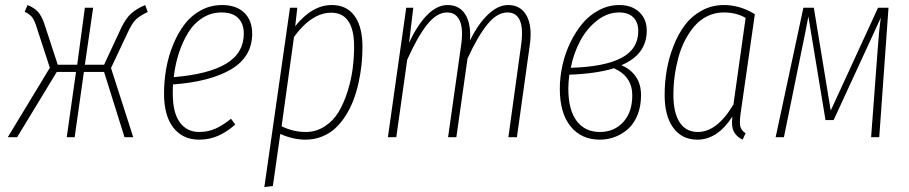

<svg xmlns="http://www.w3.org/2000/svg" viewBox="-20 -551 3652 771"><path d="M563 -530.8 573.2 -502.9Q541.5 -487.8 525.9 -472.9Q510.3 -458 492.2 -418.9L425.8 -277.8L515.1 0H480L397.9 -262.2H316.9L279.8 0H248L285.2 -262.2H208L48.8 0H11.2L180.2 -278.8L128.9 -436Q119.1 -468.3 109.9 -480.7Q100.6 -493.2 79.1 -503.9L90.8 -530.8Q118.2 -519.5 132.3 -503.7Q146.5 -487.8 157.2 -458L211.9 -291H290L320.8 -520H354L320.8 -291H397.9L466.8 -439Q485.4 -477.5 506.8 -496.8Q528.3 -516.1 563 -530.8Z M992.7 -416Q992.7 -323.7 909.2 -273.4Q825.7 -223.1 674.8 -211.9Q673.8 -199.7 673.8 -175.8Q673.8 -98.1 702.1 -59.6Q730.5 -21 779.8 -21Q814.9 -21 844.7 -34.2Q874.5 -47.4 907.7 -74.2L924.8 -50.8Q889.2 -20 854.5 -5.1Q819.8 9.8 779.8 9.8Q713.9 9.8 676.3 -38.1Q638.7 -85.9 638.7 -174.8Q638.7 -226.6 647.7 -276.9Q656.7 -327.1 675.8 -373Q694.8 -418.9 721.7 -454.1Q748.5 -489.3 787.4 -510Q826.2 -530.8 871.6 -530.8Q929.2 -530.8 960.9 -499.8Q992.7 -468.8 992.7 -416ZM869.6 -501Q828.1 -501 793.5 -479.2Q758.8 -457.5 735.8 -420.2Q712.9 -382.8 698.2 -337.6Q683.6 -292.5 677.7 -241.2Q818.4 -252.9 888.7 -295.7Q959 -338.4 959 -416Q959 -455.1 936.8 -478Q914.6 -501 869.6 -501Z M1041.5 200.2 1144.5 -520H1173.8L1165.5 -445.8Q1233.4 -530.8 1312.5 -530.8Q1372.1 -530.8 1403.8 -487.1Q1435.5 -443.4 1435.5 -362.8Q1435.5 -328.1 1431.9 -292.7Q1428.2 -257.3 1420.2 -220.2Q1412.1 -183.1 1399.7 -150.1Q1387.2 -117.2 1368.7 -87.6Q1350.1 -58.1 1327.1 -36.6Q1304.2 -15.1 1273.2 -2.7Q1242.2 9.8 1206.5 9.8Q1157.2 9.8 1105.5 -13.2L1075.7 195.8ZM1207.5 -21Q1249.5 -21 1283.9 -43.5Q1318.4 -65.9 1339.6 -101.3Q1360.8 -136.7 1375.5 -183.1Q1390.1 -229.5 1396 -274.2Q1401.9 -318.8 1401.9 -362.8Q1402.3 -430.7 1379.2 -465.3Q1356 -500 1310.5 -500Q1231.4 -500 1160.6 -402.8L1110.8 -43.9Q1157.7 -21 1207.5 -21Z M2020.5 -530.8Q2071.3 -530.8 2094.7 -488Q2118.2 -445.3 2107.4 -370.1L2055.7 0H2021.5L2072.3 -368.2Q2091.3 -501 2017.6 -501Q1976.1 -501 1937 -452.9Q1897.9 -404.8 1857.4 -315.9L1812.5 0H1779.3L1831.5 -368.2Q1841.3 -434.6 1826.2 -467.8Q1811 -501 1775.4 -501Q1733.4 -501 1694.3 -451.2Q1655.3 -401.4 1615.2 -311L1571.3 0H1537.6L1611.3 -520H1639.6L1622.6 -378.9Q1655.8 -450.7 1695.3 -490.7Q1734.9 -530.8 1777.3 -530.8Q1824.7 -530.8 1848.4 -493.2Q1872.1 -455.6 1867.2 -388.2Q1899.9 -455.1 1939.9 -492.9Q1980 -530.8 2020.5 -530.8Z M2467.3 -530.8Q2516.6 -530.8 2546.9 -502.7Q2577.1 -474.6 2577.1 -428.2Q2577.1 -332 2475.1 -289.1Q2511.7 -273.9 2533 -243.7Q2554.2 -213.4 2554.2 -168.9Q2554.2 -125 2540.3 -90.1Q2526.4 -55.2 2502.9 -33.9Q2479.5 -12.7 2450.2 -1.5Q2420.9 9.8 2388.2 9.8Q2314.9 9.8 2271.5 -43.2Q2228 -96.2 2228 -194.8Q2228 -240.7 2238.5 -288.3Q2249 -335.9 2269.8 -379.2Q2290.5 -422.4 2318.6 -456.3Q2346.7 -490.2 2385.5 -510.5Q2424.3 -530.8 2467.3 -530.8ZM2466.3 -501Q2419.4 -501 2378.4 -469.2Q2337.4 -437.5 2310.5 -387.9Q2283.7 -338.4 2272 -278.8Q2407.7 -282.7 2475.3 -318.4Q2543 -354 2543 -426.8Q2543 -461.4 2523.2 -481.2Q2503.4 -501 2466.3 -501ZM2445.3 -276.9Q2376.5 -255.4 2266.1 -251Q2262.2 -218.8 2262.2 -194.8Q2262.2 -110.4 2295.4 -65.7Q2328.6 -21 2389.2 -21Q2446.3 -21 2482.7 -60.8Q2519 -100.6 2519 -168Q2519 -244.1 2445.3 -276.9Z M2887.2 -530.8Q2951.2 -530.8 3011.2 -494.1L2956.1 -109.9Q2949.2 -66.9 2952.1 -47.1Q2955.1 -27.3 2974.1 -16.1L2961.9 9.8Q2937.5 -2 2926.8 -22.5Q2916 -43 2920.9 -83Q2861.3 9.8 2780.3 9.8Q2718.8 9.8 2683.8 -37.6Q2648.9 -85 2648.9 -169.9Q2648.9 -219.2 2657.2 -268.3Q2665.5 -317.4 2684.1 -365.2Q2702.6 -413.1 2729.7 -449.5Q2756.8 -485.8 2797.6 -508.3Q2838.4 -530.8 2887.2 -530.8ZM2886.2 -501Q2851.6 -501 2821.5 -486.6Q2791.5 -472.2 2769.8 -447.3Q2748 -422.4 2731.2 -390.1Q2714.4 -357.9 2704.3 -320.6Q2694.3 -283.2 2689.2 -245.6Q2684.1 -208 2684.1 -170.9Q2684.1 -98.6 2709.2 -59.8Q2734.4 -21 2782.2 -21Q2859.9 -21 2925.3 -131.8L2974.1 -479Q2937.5 -501 2886.2 -501Z M3547.9 -520 3510.7 0H3478L3503.9 -345.2Q3509.3 -426.8 3517.1 -480L3327.6 -68.8H3294.9L3226.1 -484.9Q3216.3 -431.2 3197.8 -342.8L3127.9 0H3094.7L3206.1 -520H3248L3315.9 -106.9L3505.9 -520Z"/></svg>

Font: Fira Sans Compressed UltraLight
Style: Italic
Weight: 200
Width: 3
Italic angle: -8°
Designer: Carrois Corporate & Edenspiekermann AG
Foundry: Carrois Corporate GbR & Edenspiekermann AG
Version: Version 4.203;PS 004.203;hotconv 1.0.88;makeotf.lib2.5.64775